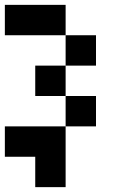

<svg xmlns="http://www.w3.org/2000/svg" viewBox="-20 -645 540 790"><path d="M0 -500V-625H250V-500ZM375 -375H250V-500H375ZM250 -375V-250H125V-375ZM375 -125H250V-250H375ZM250 -125V125H125V0H0V-125Z"/></svg>

Font: Tiny5
Style: Regular
Weight: 400
Designer: Stefan Schmidt
Foundry: Made with Bits'n'Picas by Kreative Software
Version: Version 1.002; ttfautohint (v1.8.4.7-5d5b)